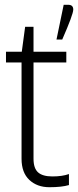

<svg xmlns="http://www.w3.org/2000/svg" viewBox="-20 -779 326 802"><path d="M120 -667V-563H257V-518H120V-116Q120 -76 139 -59Q158 -42 199 -42Q240 -42 268 -52V-6Q238 3 186.5 3Q135 3 102.5 -27.5Q70 -58 70 -116V-518H5V-563H71L85 -667ZM265 -759Q286 -759 286 -739Q286 -719 240 -614H216L246 -759Z"/></svg>

Font: Khand Light
Style: Regular
Weight: 300
Designer: Devanagari: Sanchit Sawaria, Jyotish Sonowal; Latin: Satya Rajpurohit
Foundry: Indian Type Foundry
Version: Version 1.101;PS 1.0;hotconv 1.0.78;makeotf.lib2.5.61930; tt